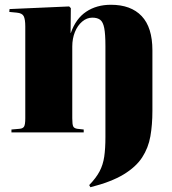

<svg xmlns="http://www.w3.org/2000/svg" viewBox="-20 -555 720 805"><path d="M445 -535Q529 -535 574 -487.5Q619 -440 619 -344V-90Q619 -32 610.5 16.5Q602 65 576 105Q550 145 498 176.5Q446 208 359 230L354 221Q383 191 397.5 163.5Q412 136 417 102Q422 68 422 20V-362Q422 -412 417 -437.5Q412 -463 400 -472Q388 -481 367 -481Q344 -481 324.5 -464.5Q305 -448 294 -420.5Q283 -393 283 -360V-59Q283 -33 287 -25Q291 -17 304 -15L331 -12V0H28V-12L62 -15Q76 -16 81 -24.5Q86 -33 86 -59V-444Q86 -474 79.5 -487Q73 -500 50 -502L19 -505L20 -517L270 -528L277 -521L276 -417H277Q298 -477 341.5 -506Q385 -535 445 -535Z"/></svg>

Font: Literata 72pt ExtraBold
Style: Regular
Weight: 800
Designer: Latin by Veronika Burian and Jose Scaglione. Greek by Irene Vlachou. Cyrillic by Vera Evstafieva.
Foundry: TypeTogether
Version: Version 3.002